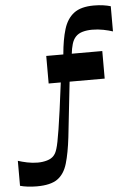

<svg xmlns="http://www.w3.org/2000/svg" viewBox="-62 -788 711 1041"><g transform="rotate(-5 293.5 -268.0)"><path d="M5 196V60Q26 67 54.5 73Q83 79 112 79Q139 79 163 72Q187 65 200 50Q206 43 210 35.5Q214 28 218.5 14Q223 0 228 -25Q233 -50 239.5 -91Q246 -132 254.5 -193.5Q263 -255 274 -343H208V-493H301Q308 -574 325 -629.5Q342 -685 380 -714Q418 -743 489 -743Q517 -743 540.5 -739.5Q564 -736 580 -731V-594Q559 -601 529.5 -607Q500 -613 468 -613Q440 -613 416.5 -606.5Q393 -600 378 -584Q364 -569 357 -545Q350 -521 347 -493H513V-343H322L289 -43Q279 42 262.5 98Q246 154 208.5 180.5Q171 207 96 207Q70 207 46 204Q22 201 5 196Z"/></g></svg>

Font: Ojuju
Style: Bold
Weight: 700
Designer: Chisaokwu Joboson, Mirko Velimirovic
Foundry: Udi Foundry
Version: Version 1.000